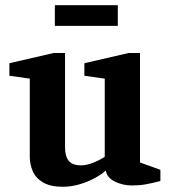

<svg xmlns="http://www.w3.org/2000/svg" viewBox="-20 -705 660 735"><path d="M221 10Q173 10 145 -6.5Q117 -23 105.5 -49.5Q94 -76 94 -105V-404L16 -415V-463L185 -502H229V-140Q229 -107 243 -89.5Q257 -72 291 -72Q311 -72 336.5 -82Q362 -92 381 -105V-404L303 -415V-463L472 -502H516V-83L594 -55V-12Q559 -3 536 1Q513 5 485 5Q451 5 420.5 -9.5Q390 -24 385 -52Q367 -36 339.5 -21.5Q312 -7 281 1.5Q250 10 221 10ZM190 -606V-685H431V-606Z"/></svg>

Font: Manuale
Style: Regular
Weight: 400
Designer: Eduardo Tunni / Pablo Cosgaya
Foundry: Eduardo Tunni / Pablo Cosgaya
Version: Version 1.002